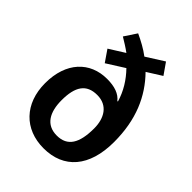

<svg xmlns="http://www.w3.org/2000/svg" viewBox="-220 -880 1004 1004"><g transform="rotate(45 282.5 -377.5)"><path d="M206 -765 161 -697C186 -682 212 -666 235 -649L149 -595L193 -531L291 -593C334 -549 366 -497 383 -439L380 -437C356 -468 316 -482 260 -482C134 -482 46 -392 46 -237C46 -86 140 10 281 10C430 10 519 -91 519 -274C519 -440 465 -559 376 -650L457 -701L413 -764L315 -702C282 -727 245 -747 206 -765ZM283 -386C360 -386 395 -326 395 -251C395 -142 362 -86 283 -86C203 -86 170 -147 170 -235C170 -335 203 -386 283 -386Z"/></g></svg>

Font: Noto Sans Thai Looped SemiCondensed SemiBold
Style: Regular
Weight: 600
Width: 4
Designer: Sasikarn Vongin, Ben Mitchell
Foundry: The Fontpad Ltd
Version: Version 1.001